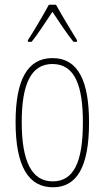

<svg xmlns="http://www.w3.org/2000/svg" viewBox="-20 -783 443 813"><path d="M217 -763H187C163 -719 119 -644 98 -613V-606H114C141 -639 177 -696 202 -733C229 -693 263 -640 291 -606H306V-613C294 -632 243 -716 217 -763ZM357 -264C357 -433 315 -537 202 -537C96 -537 46 -444 46 -266C46 -80 100 10 204 10C306 10 357 -77 357 -264ZM72 -266C72 -424 110 -512 202 -512C298 -512 331 -418 331 -265C331 -94 291 -15 203 -15C113 -15 72 -102 72 -266Z"/></svg>

Font: Noto Sans Georgian ExtraCondensed Thin
Style: Regular
Weight: 100
Width: 2
Designer: Monotype Design Team, Akaki Razmadze
Foundry: Google LLC
Version: Version 2.005